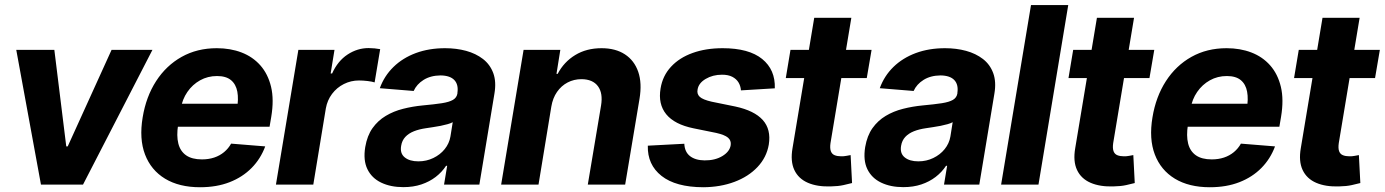

<svg xmlns="http://www.w3.org/2000/svg" viewBox="-20 -748 5611 778"><path d="M597.7 -545.9 316.4 0H146L45.9 -545.9H200.2L248.5 -154.8H254.4L432.1 -545.9Z M790.5 10.7Q706.1 10.7 648.9 -23.9Q591.8 -58.6 567.6 -122.1Q543.5 -185.5 558.1 -272.5Q571.8 -356 612.5 -419.2Q653.3 -482.4 716.1 -517.6Q778.8 -552.7 858.4 -552.7Q913.6 -552.7 958.7 -535.4Q1003.9 -518.1 1034.9 -483.2Q1065.9 -448.2 1078.4 -396.2Q1090.8 -344.2 1079.1 -274.4L1072.3 -234.4H611.8L627 -327.6H1014.6L939.9 -304.2Q947.3 -346.2 941.7 -376.5Q936 -406.7 916 -423.3Q896 -439.9 859.4 -439.9Q821.8 -439.9 790.8 -422.6Q759.8 -405.3 739.3 -375.5Q718.8 -345.7 712.4 -307.6L701.7 -241.7Q694.8 -197.8 702.6 -166.5Q710.4 -135.3 734.1 -118.7Q757.8 -102.1 798.3 -102.1Q825.2 -102.1 847.9 -109.6Q870.6 -117.2 887.9 -131.6Q905.3 -146 916.5 -166L1054.7 -154.8Q1036.1 -104.5 999.5 -67.4Q962.9 -30.3 910.4 -9.8Q857.9 10.7 790.5 10.7Z M1098.1 0 1189 -545.9H1335.4L1319.8 -450.2H1325.7Q1348.6 -501 1388.4 -527.1Q1428.2 -553.2 1473.6 -553.2Q1485.4 -553.2 1497.8 -552Q1510.3 -550.8 1520.5 -548.8L1498 -414.1Q1487.8 -417.5 1469.5 -419.7Q1451.2 -421.9 1434.6 -421.9Q1401.9 -421.9 1373.3 -407.5Q1344.7 -393.1 1325.4 -367.4Q1306.2 -341.8 1300.3 -308.6L1249.5 0Z M1614.3 10.3Q1562.5 10.3 1524.4 -8.1Q1486.3 -26.4 1468.8 -62.5Q1451.2 -98.6 1460 -152.3Q1467.8 -198.2 1489.5 -228.8Q1511.2 -259.3 1543 -278.3Q1574.7 -297.4 1613.3 -307.1Q1651.9 -316.9 1692.9 -320.8Q1740.7 -325.2 1770.5 -329.8Q1800.3 -334.5 1815.4 -343.3Q1830.6 -352.1 1833.5 -369.1V-371.6Q1838.4 -405.3 1821 -423.6Q1803.7 -441.9 1765.1 -442.4Q1724.6 -441.9 1696.5 -424.3Q1668.5 -406.7 1656.2 -379.4L1519 -390.6Q1537.1 -440.4 1574.5 -476.8Q1611.8 -513.2 1665 -533Q1718.3 -552.7 1783.7 -552.7Q1829.1 -552.7 1868.7 -542Q1908.2 -531.2 1937 -509Q1965.8 -486.8 1978.8 -451.7Q1991.7 -416.5 1983.4 -368.2L1922.4 0H1779.3L1792 -76.2H1787.6Q1770.5 -50.3 1745.4 -31Q1720.2 -11.7 1687.5 -0.7Q1654.8 10.3 1614.3 10.3ZM1675.3 -94.2Q1708 -94.2 1735.8 -107.7Q1763.7 -121.1 1782 -143.8Q1800.3 -166.5 1805.2 -194.8L1814.5 -252.9Q1807.1 -248.5 1793.9 -244.9Q1780.8 -241.2 1765.1 -238Q1749.5 -234.9 1733.9 -232.7Q1718.3 -230.5 1706.1 -228.5Q1678.7 -224.6 1657.2 -216.1Q1635.7 -207.5 1622.3 -193.1Q1608.9 -178.7 1605.5 -157.2Q1600.1 -126.5 1619.9 -110.4Q1639.6 -94.2 1675.3 -94.2Z M2213.9 -315.4 2162.1 0H2010.7L2101.6 -545.9H2250.5L2234.9 -448.7H2239.7Q2265.1 -497.1 2310.8 -524.9Q2356.4 -552.7 2417.5 -552.7Q2474.1 -552.7 2512.2 -527.8Q2550.3 -502.9 2566.2 -457Q2582 -411.1 2571.3 -347.2L2513.2 0H2361.8L2415.5 -320.3Q2423.8 -370.1 2403.1 -398.4Q2382.3 -426.8 2336.4 -427.2Q2305.7 -427.2 2280 -413.8Q2254.4 -400.4 2237.1 -375.5Q2219.7 -350.6 2213.9 -315.4Z M3119.6 -390.1 2982.4 -381.8Q2981 -399.9 2972.4 -414.1Q2963.9 -428.2 2947.3 -436.8Q2930.7 -445.3 2905.8 -445.3Q2868.2 -445.3 2839.4 -428.2Q2810.5 -411.1 2806.6 -384.8Q2803.2 -367.2 2815.4 -355.7Q2827.6 -344.2 2863.8 -335.9L2959.5 -316.4Q3036.6 -299.8 3070.8 -261.7Q3105 -223.6 3095.2 -162.1Q3086.4 -110.4 3049.6 -71.3Q3012.7 -32.2 2955.8 -11Q2898.9 10.3 2829.6 10.7Q2718.3 10.3 2660.6 -35.2Q2603 -80.6 2605 -157.7L2752.9 -165.5Q2754.4 -132.3 2775.9 -115.5Q2797.4 -98.6 2835 -98.1Q2877.4 -97.7 2907.2 -115.7Q2937 -133.8 2940.9 -160.2Q2943.4 -178.7 2929.9 -190.2Q2916.5 -201.7 2881.8 -209.5L2790.5 -228Q2713.4 -243.7 2679.7 -284.9Q2646 -326.2 2656.7 -389.6Q2665 -440.9 2699 -477.5Q2732.9 -514.2 2786.6 -533.4Q2840.3 -552.7 2908.2 -552.7Q3014.6 -552.7 3068.4 -509Q3122.1 -465.3 3119.6 -390.1Z M3511.7 -545.9 3492.2 -431.6H3164.1L3183.1 -545.9ZM3279.3 -675.8H3429.7L3345.2 -168Q3342.3 -147 3346.7 -135.3Q3351.1 -123.5 3362.1 -119.1Q3373 -114.7 3387.7 -114.7Q3398.9 -114.3 3409.9 -116.5Q3420.9 -118.7 3426.8 -119.6L3432.6 -6.3Q3419.4 -2.9 3397.9 2Q3376.5 6.8 3347.2 7.3Q3292 9.3 3253.7 -7.3Q3215.3 -23.9 3198.7 -59.3Q3182.1 -94.7 3191.4 -147.9Z M3640.1 10.3Q3588.4 10.3 3550.3 -8.1Q3512.2 -26.4 3494.6 -62.5Q3477.1 -98.6 3485.8 -152.3Q3493.7 -198.2 3515.4 -228.8Q3537.1 -259.3 3568.8 -278.3Q3600.6 -297.4 3639.2 -307.1Q3677.7 -316.9 3718.8 -320.8Q3766.6 -325.2 3796.4 -329.8Q3826.2 -334.5 3841.3 -343.3Q3856.4 -352.1 3859.4 -369.1V-371.6Q3864.3 -405.3 3846.9 -423.6Q3829.6 -441.9 3791 -442.4Q3750.5 -441.9 3722.4 -424.3Q3694.3 -406.7 3682.1 -379.4L3544.9 -390.6Q3563 -440.4 3600.3 -476.8Q3637.7 -513.2 3690.9 -533Q3744.1 -552.7 3809.6 -552.7Q3855 -552.7 3894.5 -542Q3934.1 -531.2 3962.9 -509Q3991.7 -486.8 4004.6 -451.7Q4017.6 -416.5 4009.3 -368.2L3948.2 0H3805.2L3817.9 -76.2H3813.5Q3796.4 -50.3 3771.2 -31Q3746.1 -11.7 3713.4 -0.7Q3680.7 10.3 3640.1 10.3ZM3701.2 -94.2Q3733.9 -94.2 3761.7 -107.7Q3789.6 -121.1 3807.9 -143.8Q3826.2 -166.5 3831.1 -194.8L3840.3 -252.9Q3833 -248.5 3819.8 -244.9Q3806.6 -241.2 3791 -238Q3775.4 -234.9 3759.8 -232.7Q3744.1 -230.5 3731.9 -228.5Q3704.6 -224.6 3683.1 -216.1Q3661.6 -207.5 3648.2 -193.1Q3634.8 -178.7 3631.3 -157.2Q3626 -126.5 3645.8 -110.4Q3665.5 -94.2 3701.2 -94.2Z M4308.6 -727.5 4188 0H4036.6L4157.7 -727.5Z M4657.2 -545.9 4637.7 -431.6H4309.6L4328.6 -545.9ZM4424.8 -675.8H4575.2L4490.7 -168Q4487.8 -147 4492.2 -135.3Q4496.6 -123.5 4507.6 -119.1Q4518.6 -114.7 4533.2 -114.7Q4544.4 -114.3 4555.4 -116.5Q4566.4 -118.7 4572.3 -119.6L4578.1 -6.3Q4564.9 -2.9 4543.5 2Q4522 6.8 4492.7 7.3Q4437.5 9.3 4399.2 -7.3Q4360.8 -23.9 4344.2 -59.3Q4327.6 -94.7 4336.9 -147.9Z M4882.3 10.7Q4797.9 10.7 4740.7 -23.9Q4683.6 -58.6 4659.4 -122.1Q4635.3 -185.5 4649.9 -272.5Q4663.6 -356 4704.3 -419.2Q4745.1 -482.4 4807.9 -517.6Q4870.6 -552.7 4950.2 -552.7Q5005.4 -552.7 5050.5 -535.4Q5095.7 -518.1 5126.7 -483.2Q5157.7 -448.2 5170.2 -396.2Q5182.6 -344.2 5170.9 -274.4L5164.1 -234.4H4703.6L4718.8 -327.6H5106.4L5031.7 -304.2Q5039.1 -346.2 5033.4 -376.5Q5027.8 -406.7 5007.8 -423.3Q4987.8 -439.9 4951.2 -439.9Q4913.6 -439.9 4882.6 -422.6Q4851.6 -405.3 4831.1 -375.5Q4810.5 -345.7 4804.2 -307.6L4793.5 -241.7Q4786.6 -197.8 4794.4 -166.5Q4802.2 -135.3 4825.9 -118.7Q4849.6 -102.1 4890.1 -102.1Q4917 -102.1 4939.7 -109.6Q4962.4 -117.2 4979.7 -131.6Q4997.1 -146 5008.3 -166L5146.5 -154.8Q5127.9 -104.5 5091.3 -67.4Q5054.7 -30.3 5002.2 -9.8Q4949.7 10.7 4882.3 10.7Z M5571.3 -545.9 5551.8 -431.6H5223.6L5242.7 -545.9ZM5338.9 -675.8H5489.3L5404.8 -168Q5401.9 -147 5406.2 -135.3Q5410.6 -123.5 5421.6 -119.1Q5432.6 -114.7 5447.3 -114.7Q5458.5 -114.3 5469.5 -116.5Q5480.5 -118.7 5486.3 -119.6L5492.2 -6.3Q5479 -2.9 5457.5 2Q5436 6.8 5406.7 7.3Q5351.6 9.3 5313.2 -7.3Q5274.9 -23.9 5258.3 -59.3Q5241.7 -94.7 5251 -147.9Z"/></svg>

Font: Inter Tight
Style: Bold Italic
Weight: 700
Italic angle: -9.39999°
Designer: Rasmus Andersson
Foundry: rsms
Version: Version 3.004